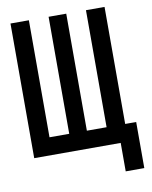

<svg xmlns="http://www.w3.org/2000/svg" viewBox="-93 -779 787 997"><g transform="rotate(-10 300.0 -280.0)"><path d="M32 0V-710H129V-93H233V-710H326V-93H430V-710H528V-93H586V150H488V0Z"/></g></svg>

Font: Geist Mono Medium
Style: Regular
Weight: 500
Monospace: yes
Designer: Basement.studio, Andrés Briganti, Mateo Zaragoza
Foundry: Basement.studio, Vercel, Andrés Briganti, Guido Ferreyra, Mateo Zaragoza
Version: Version 1.500; ttfautohint (v1.8.4.7-5d5b)